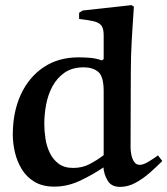

<svg xmlns="http://www.w3.org/2000/svg" viewBox="-20 -719 654 750"><path d="M289 -669 303 -678 494 -699 503 -693Q500 -650 498 -617.5Q496 -585 494.5 -558Q493 -531 492 -502Q491 -473 491 -436L490 -143Q490 -131 493 -115Q496 -99 504 -87Q512 -75 526 -75Q540 -75 562 -88.5Q584 -102 597 -112L614 -90Q592 -68 565.5 -44.5Q539 -21 509.5 -5Q480 11 449 11Q415 11 400.5 -13.5Q386 -38 384 -65Q343 -37 293.5 -13.5Q244 10 192 10Q146 10 114.5 -9Q83 -28 64.5 -59Q46 -90 38 -125Q30 -160 30 -193Q30 -282 61.5 -350Q93 -418 150.5 -456.5Q208 -495 287 -495Q310 -495 333 -493Q356 -491 378 -483L385 -488V-581Q385 -609 375 -620.5Q365 -632 343.5 -636.5Q322 -641 289 -645ZM385 -113V-362Q385 -421 363.5 -438.5Q342 -456 307 -456Q262 -456 232 -435Q202 -414 184.5 -381Q167 -348 160 -309.5Q153 -271 153 -236Q153 -208 157.5 -178Q162 -148 174.5 -122Q187 -96 209 -79.5Q231 -63 266 -63Q302 -63 331 -78.5Q360 -94 385 -113Z"/></svg>

Font: Aref Ruqaa Ink
Style: Bold
Weight: 700
Designer: Abdullah Aref
Version: Version 1.005